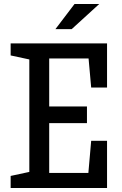

<svg xmlns="http://www.w3.org/2000/svg" viewBox="-20 -936 605 956"><path d="M33 -60 126 -80V-640L33 -660V-720H513V-500H434L421 -645H225V-406H413V-323H225V-75H420L434 -235H513V0H33ZM351 -916H474L337 -791H256Z"/></svg>

Font: Hermeneus One
Style: Regular
Weight: 400
Designer: Rodrigo Fuenzalida, Pablo Impallari
Foundry: Pablo Impallari, Rodrigo Fuenzalida
Version: Version 1.002; ttfautohint (v0.93) -l 8 -r 50 -G 200 -x 14 -